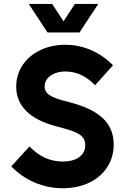

<svg xmlns="http://www.w3.org/2000/svg" viewBox="-20 -950 642 983"><path d="M37.6 -98.1 130.9 -200.2Q169.4 -160.6 211.4 -141.8Q253.4 -123 301.3 -123Q336.9 -123 363 -133.3Q389.2 -143.6 402.8 -162.6Q416.5 -181.6 416.5 -207Q416.5 -228.5 406 -243.7Q395.5 -258.8 370.6 -270.8Q345.7 -282.7 301.3 -294.4L268.1 -303.2Q166.5 -330.1 114.7 -381.3Q63 -432.6 63 -506.3Q63 -567.4 95.7 -616.5Q128.4 -665.5 185.8 -693.1Q243.2 -720.7 314.9 -720.7Q383.8 -720.7 446.5 -693.4Q509.3 -666 558.6 -615.7L466.8 -513.7Q432.1 -549.3 394.5 -566.7Q356.9 -584 314.9 -584Q284.7 -584 260.3 -574.2Q235.8 -564.5 222.2 -547.1Q208.5 -529.8 208.5 -507.3Q208.5 -489.7 218 -477.3Q227.5 -464.8 248.3 -454.6Q269 -444.3 304.2 -435.1L337.4 -426.3Q415 -406.2 464.6 -376.2Q514.2 -346.2 538.1 -305.2Q562 -264.2 562 -210Q562 -145 529.1 -94.2Q496.1 -43.5 437 -14.9Q377.9 13.7 301.3 13.7Q226.6 13.7 158.9 -14.9Q91.3 -43.5 37.6 -98.1ZM223.1 -783.7H342.8L247.1 -929.7H127.4ZM267.6 -783.7H387.2L482.9 -929.7H363.3Z"/></svg>

Font: Wanted Sans Variable
Style: Regular
Weight: 400
Designer: Original Design by Kil Hyung-jin and Kang Hanbin, Wanted Lab, Inc; Hangeul from Source Han Sans by Jang Soo-young and Ka
Foundry: Wanted Lab, Inc.
Version: Version 1.003;Glyphs 3.2 (3227)